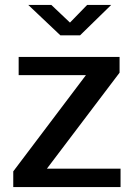

<svg xmlns="http://www.w3.org/2000/svg" viewBox="-20 -762 542 782"><path d="M471 0V-75H171L467 -466V-530H56V-456H330L34 -64V0ZM265 -670 189 -742H95L226 -618H306L433 -742H335Z"/></svg>

Font: Cheyenne Sans Medium
Style: Regular
Weight: 500
Designer: The Public Sans project authors (U.S. Web Design System), Libre Franklin designed by Pablo Impallari and Rodrigo Fuenzal
Foundry: The Cheyenne Sans Project Authors
Version: Version 2.007